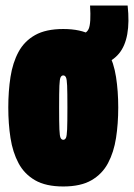

<svg xmlns="http://www.w3.org/2000/svg" viewBox="-20 -665 485 695"><path d="M10 -276Q10 -335 18 -386.5Q26 -438 47 -477Q68 -516 107 -538Q146 -560 209 -560Q272 -560 311 -538Q350 -516 371 -477Q392 -438 400 -386.5Q408 -335 408 -276Q408 -217 400 -165.5Q392 -114 371 -74.5Q350 -35 311 -12.5Q272 10 209 10Q146 10 107 -12.5Q68 -35 47 -74.5Q26 -114 18 -165.5Q10 -217 10 -276ZM194 -276Q194 -222 195 -197Q196 -172 199.5 -165.5Q203 -159 209 -159Q215 -159 218.5 -165.5Q222 -172 223 -197Q224 -222 224 -276Q224 -331 223 -355Q222 -379 218.5 -385.5Q215 -392 209 -392Q203 -392 199.5 -385.5Q196 -379 195 -355Q194 -331 194 -276ZM252 -418V-540H262Q292 -540 301 -560.5Q310 -581 306 -645H442Q455 -525 411 -471.5Q367 -418 262 -418Z"/></svg>

Font: Georama ExtraCondensed Black
Style: Regular
Weight: 900
Width: 2
Designer: Jean-Baptiste Levee
Foundry: Production Type
Version: Version 1.000